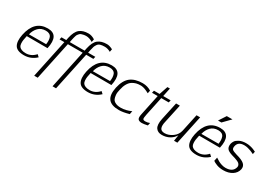

<svg xmlns="http://www.w3.org/2000/svg" viewBox="3 -1777 4140 2985"><g transform="rotate(30 2072.5 -284.5)"><path d="M191 -305 499 -306Q511 -380 492 -431Q469 -486 391 -486Q309 -486 259 -434.5Q209 -383 191 -305ZM293 -25Q390 -25 463 -106Q498 -73 500 -71Q407 16 284 16Q158 16 118.5 -51Q79 -118 105 -247Q164 -532 401 -532Q608 -532 548 -263L175 -264Q164 -216 159.5 -184.5Q155 -153 157.5 -120Q160 -87 174 -68Q188 -49 217.5 -37Q247 -25 293 -25Z M1425 -749 1415 -698Q1363 -728 1309 -728Q1261 -728 1230 -718.5Q1199 -709 1181.5 -682.5Q1164 -656 1157.5 -637Q1151 -618 1141 -572Q1140 -567 1139 -564L1130 -518H1259L1249 -475H1120L975 211H912L1057 -475H791L646 211H583L728 -475H642L652 -518H738L747 -564Q774 -686 831.5 -733Q889 -780 989 -780Q1047 -780 1105 -742L1094 -690Q1033 -728 978 -728Q950 -728 927.5 -723Q905 -718 889.5 -712.5Q874 -707 861.5 -692.5Q849 -678 842.5 -669.5Q836 -661 828.5 -637.5Q821 -614 819 -604Q817 -594 810 -564L801 -518H1067L1076 -564Q1103 -687 1161 -733.5Q1219 -780 1320 -780Q1365 -780 1425 -749Z M1338 -305 1646 -306Q1658 -380 1639 -431Q1616 -486 1538 -486Q1456 -486 1406 -434.5Q1356 -383 1338 -305ZM1440 -25Q1537 -25 1610 -106Q1645 -73 1647 -71Q1554 16 1431 16Q1305 16 1265.5 -51Q1226 -118 1252 -247Q1311 -532 1548 -532Q1755 -532 1695 -263L1322 -264Q1311 -216 1306.5 -184.5Q1302 -153 1304.5 -120Q1307 -87 1321 -68Q1335 -49 1364.5 -37Q1394 -25 1440 -25Z M1997 -30Q2083 -30 2180 -73Q2175 -53 2172.5 -36Q2170 -19 2169 -15Q2063 16 1987 16Q1851 16 1798.5 -52Q1746 -120 1776 -263Q1808 -409 1889 -470.5Q1970 -532 2104 -532Q2190 -532 2259 -488L2248 -435Q2244 -437 2231.5 -443.5Q2219 -450 2214.5 -452Q2210 -454 2198.5 -459.5Q2187 -465 2181 -467Q2175 -469 2164.5 -473Q2154 -477 2147 -478.5Q2140 -480 2130.5 -482Q2121 -484 2112 -485Q2103 -486 2094 -486Q2050 -486 2015 -477Q1980 -468 1945 -445.5Q1910 -423 1884 -377.5Q1858 -332 1844 -265Q1829 -207 1833 -166Q1837 -125 1848 -98.5Q1859 -72 1884 -57Q1909 -42 1935.5 -36Q1962 -30 1997 -30Z M2312 -518H2413L2465 -671H2510L2478 -518H2612L2602 -475H2468L2397 -139Q2383 -72 2389.5 -54.5Q2396 -37 2434 -37Q2474 -37 2511 -53L2500 -3Q2433 12 2399 12Q2348 12 2329.5 -12Q2311 -36 2326 -104L2404 -475H2302Z M2777 -518 2706 -188Q2687 -111 2704 -69.5Q2721 -28 2784 -28Q2856 -28 2924 -77Q2992 -126 3009 -204L3076 -518H3141L3031 0H2971L2988 -108Q2953 -48 2893 -15.5Q2833 17 2759 17Q2685 17 2651 -33.5Q2617 -84 2640 -197L2709 -518Z M3286 -305 3594 -306Q3606 -380 3587 -431Q3564 -486 3486 -486Q3404 -486 3354 -434.5Q3304 -383 3286 -305ZM3388 -25Q3485 -25 3558 -106Q3593 -73 3595 -71Q3502 16 3379 16Q3253 16 3213.5 -51Q3174 -118 3200 -247Q3259 -532 3496 -532Q3703 -532 3643 -263L3270 -264Q3259 -216 3254.5 -184.5Q3250 -153 3252.5 -120Q3255 -87 3269 -68Q3283 -49 3312.5 -37Q3342 -25 3388 -25ZM3490 -742H3592L3467 -614H3406Z M3963 -528Q3982 -528 3999.5 -526.5Q4017 -525 4033.5 -521Q4050 -517 4061 -514.5Q4072 -512 4087.5 -506Q4103 -500 4108.5 -497.5Q4114 -495 4129 -488Q4144 -481 4145 -481Q4143 -473 4140 -455.5Q4137 -438 4136 -433Q4097 -451 4075.5 -460Q4054 -469 4020 -477.5Q3986 -486 3954 -486Q3845 -486 3827 -397Q3818 -352 3838.5 -335Q3859 -318 3923 -299Q4027 -272 4069 -234.5Q4111 -197 4099 -138Q4083 -67 4018.5 -26Q3954 15 3861 15Q3794 15 3743 -4.5Q3692 -24 3669 -43Q3671 -54 3676 -75.5Q3681 -97 3683 -108Q3718 -85 3741 -72Q3764 -59 3800.5 -47Q3837 -35 3872 -35Q4005 -35 4029 -138Q4033 -158 4025.5 -174Q4018 -190 4006.5 -200.5Q3995 -211 3968.5 -222.5Q3942 -234 3923.5 -239.5Q3905 -245 3868 -256Q3792 -279 3769 -311.5Q3746 -344 3756 -399Q3763 -428 3781 -454.5Q3799 -481 3846.5 -504.5Q3894 -528 3963 -528Z"/></g></svg>

Font: Afta sans
Style: Italic
Weight: 400
Italic angle: -12°
Designer: par.qink
Foundry: Oriol Esparraguera Font
Version: Version 1.000